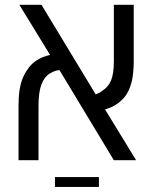

<svg xmlns="http://www.w3.org/2000/svg" viewBox="-20 -650 628 779"><path d="M55.2 0V-221.7Q55.2 -252 58.3 -277.6Q61.5 -303.2 69.6 -326.2Q77.6 -349.1 93.8 -371.1Q107.4 -391.6 129.6 -405.8Q151.9 -419.9 183.1 -427.2L58.6 -630.4H148.4L368.2 -267.1Q375 -269.5 380.9 -272.5Q386.7 -275.4 391.6 -279.3Q418.9 -295.9 430.4 -323.2Q441.9 -350.6 441.9 -399.9V-630.4H522.5V-399.9Q522.5 -358.4 516.1 -326.9Q509.8 -295.4 495.6 -271Q483.9 -250.5 460.9 -232.7Q438 -214.8 406.2 -206.1L532.2 0H441.9L221.2 -365.7Q203.6 -364.7 181.9 -351.6Q160.2 -338.4 148.4 -308.1Q136.2 -275.9 136.2 -221.7V0ZM203.1 108.4V68.4H381.3V108.4Z"/></svg>

Font: Wonky
Style: Regular
Weight: 400
Designer: Monotype Design Team
Foundry: Monotype Imaging Inc.
Version: Version 3.000